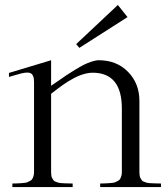

<svg xmlns="http://www.w3.org/2000/svg" viewBox="-20 -754 679 774"><path d="M471.2 -316.9Q471.2 -460.9 353 -460.9Q341.3 -460.9 328.4 -458Q315.4 -455.1 304.2 -450.9Q293 -446.8 279.3 -439.7Q265.6 -432.6 256.6 -427Q247.6 -421.4 234.6 -412.4Q221.7 -403.3 215.6 -398.7Q209.5 -394 198.7 -385.7Q188 -377.4 186 -376V-60.1Q186 -51.8 187 -45.7Q188 -39.6 190.9 -34.9Q193.8 -30.3 196 -26.9Q198.2 -23.4 204.3 -21.5Q210.4 -19.5 213.9 -18.1Q217.3 -16.6 226.1 -15.9Q234.9 -15.1 239.5 -15.1Q244.1 -15.1 255.6 -14.6Q267.1 -14.2 272.9 -14.2V0H29.8V-14.2Q34.7 -14.2 46.1 -14.6Q57.6 -15.1 62.5 -15.4Q67.4 -15.6 76.9 -16.6Q86.4 -17.6 90.6 -19.5Q94.7 -21.5 101.1 -24.7Q107.4 -27.8 110.1 -32.5Q112.8 -37.1 115 -44.2Q117.2 -51.3 117.2 -60.1V-422.9Q117.2 -438 113.8 -446.5Q110.4 -455.1 104 -458.5Q97.7 -461.9 87.6 -461.4Q77.6 -460.9 65.7 -458Q53.7 -455.1 37.6 -450.2Q23.4 -445.8 16.1 -443.8V-460L186 -511.2V-408.2Q191.4 -411.6 214.1 -427.5Q236.8 -443.4 248.5 -451.2Q260.3 -459 282 -472.4Q303.7 -485.8 318.1 -492.9Q332.5 -500 349.4 -505.6Q366.2 -511.2 377.9 -511.2Q450.2 -511.2 496.1 -464.4Q542 -417.5 542 -347.2V-60.1Q542 -51.8 543 -45.7Q543.9 -39.6 546.9 -34.9Q549.8 -30.3 552 -26.9Q554.2 -23.4 560.3 -21.5Q566.4 -19.5 569.8 -18.1Q573.2 -16.6 582 -15.9Q590.8 -15.1 595.5 -15.1Q600.1 -15.1 611.6 -14.6Q623 -14.2 628.9 -14.2V0H383.8V-14.2Q388.7 -14.2 400.1 -14.6Q411.6 -15.1 416.5 -15.4Q421.4 -15.6 430.9 -16.6Q440.4 -17.6 444.6 -19.5Q448.7 -21.5 455.1 -24.7Q461.4 -27.8 464.1 -32.5Q466.8 -37.1 469 -44.2Q471.2 -51.3 471.2 -60.1ZM287.1 -576.2 299.8 -561 494.1 -685.1 455.1 -733.9Z"/></svg>

Font: Ortica Linear Light
Style: Regular
Weight: 300
Designer: Benedetta Bovani
Foundry: Collletttivo
Version: Version 2.000;Glyphs 3.1.2 (3151)